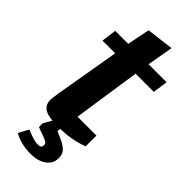

<svg xmlns="http://www.w3.org/2000/svg" viewBox="-267 -681 919 919"><g transform="rotate(45 192.5 -221.5)"><path d="M164 11Q103 11 77 -4.5Q51 -20 51 -54Q51 -62 53 -75.5Q55 -89 56 -99L113 -431H27L37 -507H125L148 -622L286 -639L263 -507H385L374 -431H251L200 -89H328V-16Q325 -15 304.5 -8Q284 -1 248.5 5Q213 11 164 11ZM167 196Q133 196 103.5 188.5Q74 181 53 168L81 117Q97 125 120.5 132.5Q144 140 157 140Q171 140 177 136Q183 132 183 119Q183 109 173 103.5Q163 98 149 93L105 77L104 52L134 0H186L180 27L220 45Q243 55 260 70.5Q277 86 277 115Q277 152 246.5 174Q216 196 167 196Z"/></g></svg>

Font: Faustina ExtraBold
Style: Italic
Weight: 800
Italic angle: -8°
Designer: Alfonso Garcia
Foundry: http://www.omnibus-type.com
Version: Version 1.200